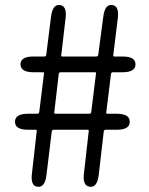

<svg xmlns="http://www.w3.org/2000/svg" viewBox="-20 -747 595 768"><path d="M130 0Q101 -3 108 -55L127 -223Q128 -228 123 -228H92Q40 -228 40 -260Q40 -292 92 -292H129Q136 -292 137 -299L156 -453Q157 -458 152 -458H114Q62 -458 62 -490Q62 -521 114 -521H157Q164 -521 165 -528L184 -679Q190 -731 220 -727Q249 -723 242 -672L225 -526Q224 -521 229 -521H365Q372 -521 373 -528L393 -679Q399 -731 429 -727Q458 -723 451 -672L433 -526Q432 -521 437 -521H470Q522 -521 522 -490Q522 -458 470 -458H432Q425 -458 424 -451L405 -297Q404 -292 409 -292H447Q499 -292 499 -260Q499 -228 447 -228H403Q396 -228 395 -221L375 -48Q369 4 339 0Q309 -4 316 -55L335 -223Q336 -228 331 -228H195Q188 -228 187 -221L166 -48Q160 4 130 0ZM197 -297Q196 -292 201 -292H337Q344 -292 345 -299L364 -453Q365 -458 360 -458H223Q216 -458 215 -451Z"/></svg>

Font: Resource Han Rounded CN
Style: Regular
Weight: 400
Designer: Cyano Hao (round all glyphs); Ryoko NISHIZUKA  (kana, bopomofo & ideographs); Paul D. Hunt (Latin, Greek & Cyrillic); Sa
Foundry: Cyano Hao
Version: 0.990